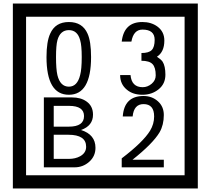

<svg xmlns="http://www.w3.org/2000/svg" viewBox="-20 -980 1195 1090"><path d="M1103 90H53V-960H1103ZM1028 15V-885H128V15ZM497 -656Q497 -442 371 -442Q244 -442 244 -656Q244 -744 265 -789Q294 -855 371 -855Q448 -855 477 -789Q497 -745 497 -656ZM444 -656Q444 -723 435 -752Q420 -809 371 -809Q322 -809 306 -752Q298 -723 298 -656Q298 -587 306 -553Q322 -488 371 -488Q419 -488 435 -554Q444 -587 444 -656ZM919 -556Q919 -504 880.5 -473Q842 -442 789 -442Q734 -442 700 -471Q662 -502 662 -554H721Q727 -485 790 -485Q818 -485 841 -504.5Q864 -524 864 -552Q864 -597 846 -616Q828 -635 783 -635V-679Q825 -679 841.5 -696Q858 -713 858 -754Q858 -812 789 -812Q738 -812 726 -744H671Q684 -855 788 -855Q839 -855 874 -829Q913 -800 913 -750Q913 -685 871 -658Q895 -642 903 -630Q919 -605 919 -556ZM522 -141Q522 -93 486.5 -61.5Q451 -30 403 -30H229V-427H388Q439 -427 471 -404Q508 -378 508 -329Q508 -266 440 -242Q522 -216 522 -141ZM457 -321Q457 -379 372 -379H285V-261H371Q457 -261 457 -321ZM469 -147Q469 -215 368 -215H285V-78H371Q408 -78 435 -93Q469 -112 469 -147ZM910 -30H671V-81Q792 -173 832 -238Q855 -276 855 -319Q855 -389 795 -389Q740 -389 733 -319H677Q685 -435 795 -435Q843 -435 876.5 -405Q910 -375 910 -327Q910 -271 886 -229Q848 -165 732 -73H910Z"/></svg>

Font: Unicode BMP Fallback SIL
Style: Regular
Weight: 400
Foundry: NRSI, SIL International
Version: Version 5.1 Based on Unicode 5.1